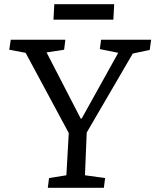

<svg xmlns="http://www.w3.org/2000/svg" viewBox="-20 -888 735 908"><path d="M236.8 -868.2H520L516.1 -794.9H232.9ZM361.8 -327.1H366.2L539.1 -638.2L452.1 -655.8L458 -700.2H694.8L688 -651.9L607.9 -634.8L390.1 -261.2L381.8 -59.1L477.1 -45.9L471.2 0H206.1L211.9 -45.9L293.9 -59.1L305.2 -258.8L101.1 -638.2L23.9 -652.8L30.8 -700.2H289.1L283.2 -652.8L200.2 -640.1Z"/></svg>

Font: Literata Book
Style: Italic
Weight: 400
Italic angle: -3°
Designer: Latin by Veronika Burian and Jose Scaglione. Greek by Irene Vlachou. Cyrillic by Vera Evstafieva
Foundry: TypeTogether
Version: Version 1.003;PS 001.003;hotconv 1.0.88;makeotf.lib2.5.64775